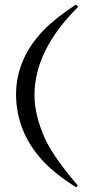

<svg xmlns="http://www.w3.org/2000/svg" viewBox="-20 -664 404 823"><path d="M315.4 -635.3Q220.7 -541 174.3 -446.5Q127.9 -352.1 127.9 -256.3Q127.9 -211.9 139.4 -165.3Q150.9 -118.7 172.9 -69.8Q191.4 -29.3 227.8 22.2Q264.2 73.7 313 130.4L306.6 139.2Q257.8 108.4 221.2 78.6Q184.6 48.8 158.7 20Q103 -42.5 76.2 -112.1Q49.3 -181.6 48.8 -258.8Q48.8 -400.9 151.9 -518.6Q179.2 -549.3 217.3 -580.3Q255.4 -611.3 304.2 -644Z"/></svg>

Font: XB Niloofar
Style: Regular
Weight: 400
Designer: Behnam
Foundry: Irmug
Version: Version 7.201 2008